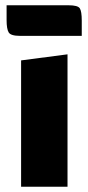

<svg xmlns="http://www.w3.org/2000/svg" viewBox="-20 -708 335 728"><path d="M60 -479 236 -502V0H60ZM56 -572Q21 -572 13 -585Q5 -598 5 -632V-688H240Q275 -688 282.5 -676.5Q290 -665 290 -630V-572Z"/></svg>

Font: Changa
Style: Bold
Weight: 700
Designer: Eduardo Rodriguez Tunni
Foundry: Eduardo Rodriguez Tunni
Version: Version 3.002; ttfautohint (v1.8.2)